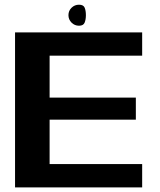

<svg xmlns="http://www.w3.org/2000/svg" viewBox="-20 -816 698 836"><path d="M45.5 0H599V-101.5H196V-295H571.5V-391H196V-573.5H599V-675H45.5ZM324 -704Q343 -704 348.5 -717.5Q354 -731 354 -750Q354 -769 348.8 -782.2Q343.5 -795.5 324 -795.5Q305 -795.5 291.5 -782.2Q278 -769 278 -750Q278 -731 291.5 -717.5Q305 -704 324 -704Z"/></svg>

Font: Anybody SemiExpanded SemiBold
Style: Regular
Weight: 600
Width: 6
Designer: Tyler Finck
Foundry: Etcetera Type Company
Version: Version 1.113;gftools[0.9.25]